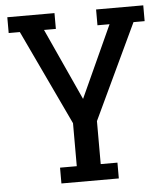

<svg xmlns="http://www.w3.org/2000/svg" viewBox="-52 -777 710 823"><g transform="rotate(-5 302.5 -365.0)"><path d="M179 0H426V-68H354V-253L547 -662H595V-730H392V-662H444L303 -353L162 -662H213V-730H10V-662H58L251 -253V-68H179Z"/></g></svg>

Font: Glegoo
Style: Bold
Weight: 700
Version: Version 2.0.1; ttfautohint (v0.9) -r 48 -G 60